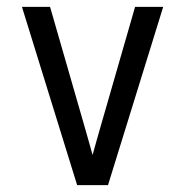

<svg xmlns="http://www.w3.org/2000/svg" viewBox="-20 -540 540 560"><path d="M205 0 44 -520H126L226 -173Q232 -152 238 -131Q244 -110 250 -88Q256 -110 262 -131Q268 -152 274 -173L374 -520H456L295 0Z"/></svg>

Font: Iosevka Term SS14
Style: Regular
Weight: 400
Monospace: yes
Designer: Belleve Invis
Foundry: Belleve Invis
Version: Version 24.1.1; ttfautohint (v1.8.4)